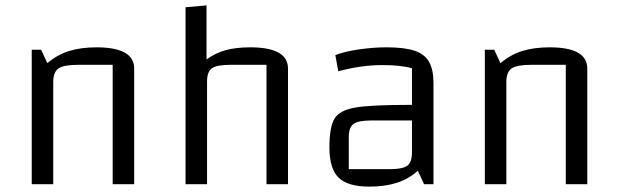

<svg xmlns="http://www.w3.org/2000/svg" viewBox="-20 -685 2297 714"><path d="M98 -500H133L156 -450Q192 -481 236 -495Q280 -509 339 -509Q479 -509 479 -430V0H399V-444H272Q217 -444 197.5 -430.5Q178 -417 178 -380V0H98Z M670 -658 748 -665V-464Q781 -488 819.5 -498.5Q858 -509 911 -509Q1051 -509 1051 -430V0H971V-444H838Q786 -444 768 -431Q750 -418 750 -382V0H670Z M1592 -376V0H1557L1534 -50Q1499 -19 1455 -5Q1411 9 1354 9Q1273 9 1239 -24.5Q1205 -58 1205 -137Q1205 -213 1224 -244Q1243 -275 1301 -285Q1359 -295 1500 -295H1512V-431Q1472 -443 1401 -443Q1324 -443 1238 -420L1227 -480Q1259 -493 1313 -501Q1367 -509 1417 -509Q1484 -509 1521.5 -496.5Q1559 -484 1575.5 -455Q1592 -426 1592 -376ZM1512 -118V-237H1361Q1312 -237 1294.5 -224Q1277 -211 1277 -176V-56H1430Q1478 -56 1495 -69Q1512 -82 1512 -118Z M1783 -500H1818L1841 -450Q1877 -481 1921 -495Q1965 -509 2024 -509Q2164 -509 2164 -430V0H2084V-444H1957Q1902 -444 1882.5 -430.5Q1863 -417 1863 -380V0H1783Z"/></svg>

Font: Changa Light
Style: Regular
Weight: 300
Designer: Eduardo Rodriguez Tunni
Foundry: Eduardo Rodriguez Tunni
Version: Version 2.002; ttfautohint (v1.5) -l 8 -r 50 -G 110 -x 14 -H